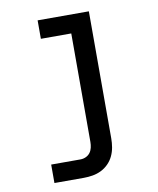

<svg xmlns="http://www.w3.org/2000/svg" viewBox="-83 -595 716 871"><g transform="rotate(-10 275.0 -160.0)"><path d="M232 210H97V125H232Q245 125 257 119.5Q269 114 276.5 104Q284 94 287 81Q290 68 290 55V-445H150V-530H386V55Q386 76 382.5 96.5Q379 117 370 136Q361 155 346 170Q331 185 312.5 194Q294 203 273.5 206.5Q253 210 232 210Z"/></g></svg>

Font: Lode Dark Term
Style: Bold
Weight: 700
Monospace: yes
Designer: Belleve Invis
Foundry: Belleve Invis
Version: Version 29.2.0